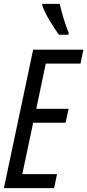

<svg xmlns="http://www.w3.org/2000/svg" viewBox="-20 -970 450 990"><path d="M0 0 151 -714H410L395 -642H216L167 -409H334L318 -337H151L95 -72H274L259 0ZM284 -791H333L334 -801Q318 -841 307 -878Q296 -915 288 -950H198V-942Q208 -911 236 -864Q264 -817 284 -791Z"/></svg>

Font: Noto Sans UI Condensed
Style: Italic
Weight: 400
Width: 3
Italic angle: -12°
Designer: Monotype Design Team
Foundry: Monotype Imaging Inc.
Version: Version 1.901